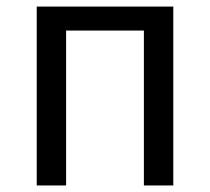

<svg xmlns="http://www.w3.org/2000/svg" viewBox="-20 -567 642 587"><path d="M182.1 0V-473.6H419.9V0H509.8V-546.9H92.3V0Z"/></svg>

Font: Hack Dev
Style: Regular
Weight: 400
Designer: Christopher Simpkins
Foundry: Christopher Simpkins
Version: Version 2.0315